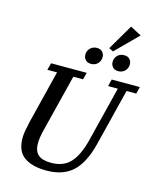

<svg xmlns="http://www.w3.org/2000/svg" viewBox="-153 -1183 1069 1300"><g transform="rotate(15 382.0 -533.0)"><path d="M299 12Q198 12 142 -28Q86 -68 86 -160Q86 -183 91 -212Q96 -241 104 -275L197 -649H129L142 -698H392L379 -649H311L210 -246Q196 -190 196 -150Q196 -99 224 -73Q252 -47 315 -47Q401 -47 449 -98Q497 -149 525 -256L623 -649H555L567 -698H764L752 -649H684L585 -252Q550 -112 482 -50Q414 12 299 12ZM403 -764Q377 -764 364 -779.5Q351 -795 351 -813Q351 -818 351 -822.5Q351 -827 353 -832Q358 -852 375 -865.5Q392 -879 416 -879Q442 -879 455 -864Q468 -849 468 -830Q468 -826 468 -821.5Q468 -817 466 -811Q461 -791 444.5 -777.5Q428 -764 403 -764ZM594 -764Q568 -764 555 -779.5Q542 -795 542 -813Q542 -818 542 -822.5Q542 -827 544 -832Q549 -852 565.5 -865.5Q582 -879 607 -879Q633 -879 646 -864Q659 -849 659 -830Q659 -826 659 -821.5Q659 -817 657 -811Q652 -791 635 -777.5Q618 -764 594 -764ZM496 -899 601 -1078 679 -1037 526 -884Z"/></g></svg>

Font: IBM Plex Serif Medm
Style: Italic
Weight: 500
Italic angle: -14°
Designer: Mike Abbink, Paul van der Laan, Pieter van Rosmalen
Foundry: Bold Monday
Version: Version 3.001